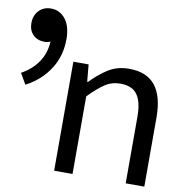

<svg xmlns="http://www.w3.org/2000/svg" viewBox="-101 -771 780 843"><g transform="rotate(10 289.0 -349.5)"><path d="M196 0V-486H264L271 -410H275Q310 -447 350 -472.5Q390 -498 443 -498Q522 -498 560 -450Q598 -402 598 -308V0H515V-297Q515 -363 492 -395Q469 -427 417 -427Q378 -427 347.5 -406.5Q317 -386 278 -346V0ZM6 -350 -22 -398Q25 -424 52 -463.5Q79 -503 82 -556Q70 -550 56 -550Q24 -550 4.5 -569.5Q-15 -589 -15 -621Q-15 -656 6 -677.5Q27 -699 59 -699Q99 -699 124 -667Q149 -635 149 -578Q149 -503 111 -444Q73 -385 6 -350Z"/></g></svg>

Font: Source Code Pro
Style: Regular
Weight: 400
Monospace: yes
Designer: Paul D. Hunt, Teo Tuominen
Foundry: Adobe Systems Incorporated
Version: Version 2.030;PS 1.000;hotconv 16.6.51;makeotf.lib2.5.65220